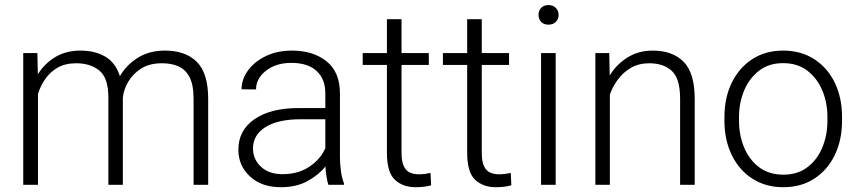

<svg xmlns="http://www.w3.org/2000/svg" viewBox="-20 -741 3441 770"><path d="M285.6 -487.3Q241.7 -487.3 211.2 -469.7Q180.7 -452.1 161.4 -424.1Q142.1 -396 132.3 -364.3V0H73.2V-528.3H129.9L131.8 -442.9Q158.2 -485.8 201.4 -512Q244.6 -538.1 302.7 -538.1Q360.8 -538.1 402.1 -513.9Q443.4 -489.7 460.9 -435.5Q486.3 -480 532.2 -509Q578.1 -538.1 641.6 -538.1Q724.1 -538.1 769.5 -492.7Q814.9 -447.3 814.9 -344.7V0H756.3V-345.2Q756.3 -400.9 740 -431.9Q723.6 -462.9 694.8 -475.3Q666 -487.8 627.4 -487.3Q578.1 -486.8 544.9 -465.3Q511.7 -443.8 493.7 -412.1Q475.6 -380.4 472.7 -349.6V0H414.6V-349.6Q414.6 -428.2 378.7 -457.8Q342.8 -487.3 285.6 -487.3Z M1296.9 0Q1292.5 -13.7 1289.3 -33.4Q1286.1 -53.2 1285.2 -73.7Q1258.8 -40 1213.9 -15.1Q1168.9 9.8 1106.4 9.8Q1029.3 9.8 982.7 -33.2Q936 -76.2 936 -140.6Q936 -218.3 1000.5 -262.9Q1064.9 -307.6 1176.8 -307.6H1284.7V-367.2Q1284.7 -423.8 1249.8 -456.3Q1214.8 -488.8 1148.4 -488.8Q1086.9 -488.8 1046.9 -457.5Q1006.8 -426.3 1006.8 -382.3L948.7 -382.8Q948.7 -422.4 974.1 -457.8Q999.5 -493.2 1045.2 -515.6Q1090.8 -538.1 1151.4 -538.1Q1235.8 -538.1 1289.6 -495.1Q1343.3 -452.1 1343.3 -366.2V-110.8Q1343.3 -83.5 1347.4 -54.2Q1351.6 -24.9 1359.4 -6.3V0ZM1113.3 -42.5Q1176.8 -42.5 1221.2 -72.8Q1265.6 -103 1284.7 -146.5V-262.7H1185.1Q1095.2 -262.7 1044.9 -231.4Q994.6 -200.2 994.6 -145.5Q994.6 -102.5 1026.4 -72.5Q1058.1 -42.5 1113.3 -42.5Z M1699.7 -528.3V-480.5H1590.3V-128.9Q1590.3 -92.3 1599.9 -73.5Q1609.4 -54.7 1625.2 -48.3Q1641.1 -42 1659.2 -42Q1672.4 -42 1684.6 -43.7Q1696.8 -45.4 1706.5 -47.4L1709 2Q1683.6 9.8 1646.5 9.8Q1596.2 9.8 1564 -19.8Q1531.7 -49.3 1531.7 -128.9V-480.5H1434.6V-528.3H1531.7V-664.1H1590.3V-528.3Z M2021.5 -528.3V-480.5H1912.1V-128.9Q1912.1 -92.3 1921.6 -73.5Q1931.2 -54.7 1947 -48.3Q1962.9 -42 1981 -42Q1994.1 -42 2006.3 -43.7Q2018.6 -45.4 2028.3 -47.4L2030.8 2Q2005.4 9.8 1968.3 9.8Q1918 9.8 1885.7 -19.8Q1853.5 -49.3 1853.5 -128.9V-480.5H1756.3V-528.3H1853.5V-664.1H1912.1V-528.3Z M2139.6 -681.2Q2139.6 -697.8 2150.1 -709.2Q2160.6 -720.7 2179.7 -720.7Q2198.2 -720.7 2209.2 -709.2Q2220.2 -697.8 2220.2 -681.2Q2220.2 -664.6 2209.2 -653.3Q2198.2 -642.1 2179.7 -642.1Q2160.6 -642.1 2150.1 -653.3Q2139.6 -664.6 2139.6 -681.2ZM2208.5 -528.3V0H2149.9V-528.3Z M2583.5 -487.3Q2542 -487.3 2510.7 -469.2Q2479.5 -451.2 2458.3 -422.6Q2437 -394 2425.8 -361.8V0H2367.7V-528.3H2423.3L2425.3 -438.5Q2452.6 -483.4 2496.8 -510.7Q2541 -538.1 2597.7 -538.1Q2676.8 -538.1 2721.4 -493.4Q2766.1 -448.7 2766.1 -344.2V0H2707.5V-344.7Q2707.5 -426.3 2674.1 -456.8Q2640.6 -487.3 2583.5 -487.3Z M2885.3 -256.3V-272Q2885.3 -349.1 2914.6 -409.2Q2943.8 -469.2 2996.8 -503.7Q3049.8 -538.1 3120.6 -538.1Q3192.4 -538.1 3245.6 -503.7Q3298.8 -469.2 3327.9 -409.2Q3356.9 -349.1 3356.9 -272V-256.3Q3356.9 -179.7 3327.9 -119.4Q3298.8 -59.1 3245.8 -24.7Q3192.9 9.8 3121.6 9.8Q3050.3 9.8 2997.1 -24.7Q2943.8 -59.1 2914.6 -119.4Q2885.3 -179.7 2885.3 -256.3ZM2943.8 -272V-256.3Q2943.8 -198.7 2964.4 -149.4Q2984.9 -100.1 3024.4 -70.3Q3064 -40.5 3121.6 -40.5Q3178.7 -40.5 3218 -70.3Q3257.3 -100.1 3277.8 -149.4Q3298.3 -198.7 3298.3 -256.3V-272Q3298.3 -329.1 3277.8 -378.2Q3257.3 -427.2 3217.8 -457.5Q3178.2 -487.8 3120.6 -487.8Q3063.5 -487.8 3024.2 -457.5Q2984.9 -427.2 2964.4 -378.2Q2943.8 -329.1 2943.8 -272Z"/></svg>

Font: Vazirmatn RD ExtraLight
Style: Regular
Weight: 200
Designer: Saber Rastikerdar
Foundry: Saber Rastikerdar
Version: Version 32.102